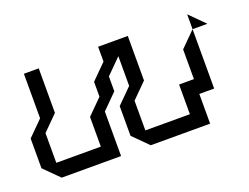

<svg xmlns="http://www.w3.org/2000/svg" viewBox="-62 -701 709 547"><g transform="rotate(-20 292.5 -427.5)"><path d="M540 -540V-585L585 -540ZM45 -270 0 -315V-405L45 -450V-585H90V-450L45 -405V-315H180V-405L225 -450V-495L270 -540V-585H360V-450L315 -405V-315H450V-405H495V-495L540 -540V-360H495V-270H315L270 -315V-405L315 -450V-540L270 -495V-450L225 -405V-270Z"/></g></svg>

Font: Rubik Iso
Style: Regular
Weight: 400
Designer: Hubert and Fischer, NaN
Foundry: Hubert and Fischer, NaN
Version: Version 2.200